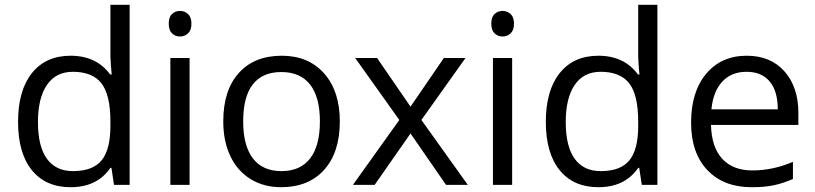

<svg xmlns="http://www.w3.org/2000/svg" viewBox="-20 -780 3440 810"><path d="M450.2 -71.8H445.8Q389.6 9.8 277.8 9.8Q172.9 9.8 114.5 -62Q56.2 -133.8 56.2 -266.1Q56.2 -398.4 114.7 -471.7Q173.3 -544.9 277.8 -544.9Q386.7 -544.9 444.8 -465.8H451.2L447.8 -504.4L445.8 -542V-759.8H526.9V0H460.9ZM288.1 -58.1Q371.1 -58.1 408.4 -103.3Q445.8 -148.4 445.8 -249V-266.1Q445.8 -379.9 408 -428.5Q370.1 -477.1 287.1 -477.1Q215.8 -477.1 178 -421.6Q140.1 -366.2 140.1 -265.1Q140.1 -162.6 177.7 -110.4Q215.3 -58.1 288.1 -58.1Z M779.8 0H698.7V-535.2H779.8ZM691.9 -680.2Q691.9 -708 705.6 -720.9Q719.2 -733.9 739.7 -733.9Q759.3 -733.9 773.4 -720.7Q787.6 -707.5 787.6 -680.2Q787.6 -652.8 773.4 -639.4Q759.3 -626 739.7 -626Q719.2 -626 705.6 -639.4Q691.9 -652.8 691.9 -680.2Z M1413.6 -268.1Q1413.6 -137.2 1347.7 -63.7Q1281.7 9.8 1165.5 9.8Q1093.8 9.8 1038.1 -23.9Q982.4 -57.6 952.1 -120.6Q921.9 -183.6 921.9 -268.1Q921.9 -398.9 987.3 -471.9Q1052.7 -544.9 1168.9 -544.9Q1281.2 -544.9 1347.4 -470.2Q1413.6 -395.5 1413.6 -268.1ZM1005.9 -268.1Q1005.9 -165.5 1046.9 -111.8Q1087.9 -58.1 1167.5 -58.1Q1247.1 -58.1 1288.3 -111.6Q1329.6 -165 1329.6 -268.1Q1329.6 -370.1 1288.3 -423.1Q1247.1 -476.1 1166.5 -476.1Q1086.9 -476.1 1046.4 -423.8Q1005.9 -371.6 1005.9 -268.1Z M1664.6 -273.9 1478.5 -535.2H1570.8L1711.9 -330.1L1852.5 -535.2H1943.8L1757.8 -273.9L1953.6 0H1861.8L1711.9 -216.8L1560.5 0H1468.8Z M2140.6 0H2059.6V-535.2H2140.6ZM2052.7 -680.2Q2052.7 -708 2066.4 -720.9Q2080.1 -733.9 2100.6 -733.9Q2120.1 -733.9 2134.3 -720.7Q2148.4 -707.5 2148.4 -680.2Q2148.4 -652.8 2134.3 -639.4Q2120.1 -626 2100.6 -626Q2080.1 -626 2066.4 -639.4Q2052.7 -652.8 2052.7 -680.2Z M2676.8 -71.8H2672.4Q2616.2 9.8 2504.4 9.8Q2399.4 9.8 2341.1 -62Q2282.7 -133.8 2282.7 -266.1Q2282.7 -398.4 2341.3 -471.7Q2399.9 -544.9 2504.4 -544.9Q2613.3 -544.9 2671.4 -465.8H2677.7L2674.3 -504.4L2672.4 -542V-759.8H2753.4V0H2687.5ZM2514.6 -58.1Q2597.7 -58.1 2635 -103.3Q2672.4 -148.4 2672.4 -249V-266.1Q2672.4 -379.9 2634.5 -428.5Q2596.7 -477.1 2513.7 -477.1Q2442.4 -477.1 2404.5 -421.6Q2366.7 -366.2 2366.7 -265.1Q2366.7 -162.6 2404.3 -110.4Q2441.9 -58.1 2514.6 -58.1Z M3151.4 9.8Q3032.7 9.8 2964.1 -62.5Q2895.5 -134.8 2895.5 -263.2Q2895.5 -392.6 2959.2 -468.8Q3022.9 -544.9 3130.4 -544.9Q3231 -544.9 3289.6 -478.8Q3348.1 -412.6 3348.1 -304.2V-252.9H2979.5Q2981.9 -158.7 3027.1 -109.9Q3072.3 -61 3154.3 -61Q3240.7 -61 3325.2 -97.2V-24.9Q3282.2 -6.3 3243.9 1.7Q3205.6 9.8 3151.4 9.8ZM3129.4 -477.1Q3064.9 -477.1 3026.6 -435.1Q2988.3 -393.1 2981.4 -318.8H3261.2Q3261.2 -395.5 3227.1 -436.3Q3192.9 -477.1 3129.4 -477.1Z"/></svg>

Font: f0_51640 
Style: Regular
Weight: 400
Foundry: Ascender Corporation
Version: Version 1.10